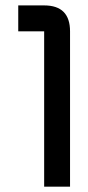

<svg xmlns="http://www.w3.org/2000/svg" viewBox="-20 -704 333 724"><path d="M244.1 -585.9V0H146.5V-585.9H48.8V-683.6H146.5Q244.1 -683.6 244.1 -585.9Z"/></svg>

Font: BabelStone Runic Norse
Style: Regular
Weight: 400
Designer: Andrew West
Foundry: BabelStone
Version: Version 3.002 March 14, 2022